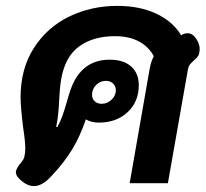

<svg xmlns="http://www.w3.org/2000/svg" viewBox="-20 -623 699 653"><path d="M489 -389Q494 -415 503 -432Q486 -464 452.5 -482Q419 -500 371 -500Q297 -500 249 -465Q201 -430 188 -353Q183 -323 181 -279Q179 -229 171 -191H175Q186 -211 192.5 -229.5Q199 -248 208 -279Q221 -327 234 -350Q273 -420 353 -420Q400 -420 426 -397Q452 -374 452 -333Q452 -277 414 -241.5Q376 -206 316 -206Q291 -206 272 -217Q253 -161 226.5 -116.5Q200 -72 153 -22Q123 10 95 10Q77 10 58 -4Q34 -22 34 -37Q34 -50 54 -73Q66 -86 66 -118Q66 -142 59 -187Q50 -259 50 -292Q50 -389 95 -459.5Q140 -530 215 -566.5Q290 -603 379 -603Q455 -603 511.5 -576.5Q568 -550 596 -503Q607 -510 618 -510Q632 -510 642 -498Q650 -489 654.5 -478Q659 -467 659 -458Q659 -441 654 -433Q649 -425 639 -417Q630 -409 625.5 -403Q621 -397 619 -386L551 0H421ZM374 -316Q374 -330 364.5 -339Q355 -348 340 -348Q321 -348 307 -334Q293 -320 293 -301Q293 -287 302 -278.5Q311 -270 326 -270Q345 -270 359.5 -284Q374 -298 374 -316Z"/></svg>

Font: Niramit
Style: Bold Italic
Weight: 700
Italic angle: -10°
Designer: Katatrad Aksorn Co.,Ltd.
Foundry: Cadson Demak Co.,Ltd.
Version: Version 1.001; ttfautohint (v1.6)